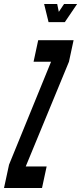

<svg xmlns="http://www.w3.org/2000/svg" viewBox="-62 -935 404 955"><path d="M-42 0H147L170 -107H66L281 -628L304 -735H128L105 -628H192L-17 -116ZM179.5 -825H260.5L321.5 -915H256.5L230.5 -876L222.5 -915H157.5Z"/></svg>

Font: League Gothic Condensed Italic
Style: Regular
Weight: 400
Width: 3
Designer: The League of Moveable Type
Version: Version 1.600; ttfautohint (v1.8.3)